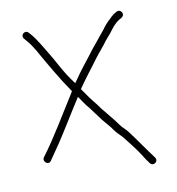

<svg xmlns="http://www.w3.org/2000/svg" viewBox="-67 -573 624 675"><g transform="rotate(-10 244.5 -236.0)"><path d="M392 -510 382 -504C375 -499 370 -494 365 -489C353 -478 346 -470 336 -456L317 -433C305 -417 285 -395 274 -379C256 -355 233 -328 216 -302L206 -288C199 -298 191 -308 184 -319C168 -343 148 -383 133 -407C116 -434 102 -461 83 -483L76 -491C64 -504 44 -488 56 -473L63 -465C75 -451 79 -445 90 -427C120 -374 154 -314 188 -265L190 -263C189 -261 187 -259 186 -256C142 -187 100 -114 52 -50C43 -36 64 -19 74 -34C81 -44 86 -51 94 -63C133 -118 169 -181 207 -239C218 -224 227 -208 239 -195C254 -176 260 -166 274 -148C285 -133 301 -118 311 -102C322 -87 329 -83 340 -70C358 -47 380 -20 396 6C402 16 408 25 415 34C426 49 448 33 437 18C412 -15 386 -54 361 -87C351 -100 344 -103 334 -117C318 -140 297 -163 280 -185C269 -202 248 -225 236 -244L222 -264C244 -297 272 -331 295 -363C307 -379 327 -401 338 -417L357 -439C370 -456 379 -470 397 -481L407 -487C422 -498 407 -519 392 -510Z"/></g></svg>

Font: Electronic
Style: Lt
Weight: 300
Version: Version 1.011